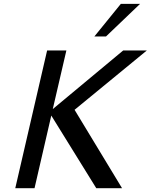

<svg xmlns="http://www.w3.org/2000/svg" viewBox="-20 -987 790 1007"><path d="M620.1 0H484.9L249 -380.9L161.1 0H60.1L227.1 -722.2H328.1L256.8 -415L626 -722.2H750L371.1 -411.1ZM714.8 -966.8 536.1 -795.9H475.1L613.8 -966.8Z"/></svg>

Font: Perun
Style: Italic
Weight: 400
Italic angle: -12°
Foundry: Stefan Peev, Context Ltd
Version: Version 001.000